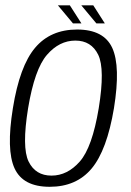

<svg xmlns="http://www.w3.org/2000/svg" viewBox="-20 -714 502 738"><path d="M171 4Q273.5 4 332.2 -66.2Q391 -136.5 418 -298Q444 -459 411.5 -529.8Q379 -600.5 276.5 -600.5Q174 -600.5 114.8 -530.2Q55.5 -460 29.5 -298Q3.5 -137.5 36 -66.8Q68.5 4 171 4ZM178 -39Q116.5 -39 90 -93Q63.5 -147 88 -298Q113 -448.5 160.5 -503.2Q208 -558 269.5 -558Q331 -558 357.5 -503.5Q384 -449 359.5 -298Q334.5 -147.5 286.8 -93.2Q239 -39 178 -39ZM350.5 -624H383L338.5 -693.5H292.5ZM260.5 -624H293L248.5 -693.5H202.5Z"/></svg>

Font: Anybody SemiCondensed Light
Style: Italic
Weight: 300
Width: 4
Italic angle: -10°
Version: Version 1.113;gftools[0.9.25]